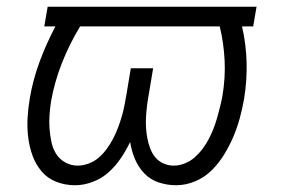

<svg xmlns="http://www.w3.org/2000/svg" viewBox="-20 -540 840 568"><path d="M202 8Q173 8 147 -2Q121 -12 103.5 -32.5Q86 -53 76.5 -79Q67 -105 63.5 -133Q60 -161 61.5 -190Q63 -219 68 -248Q77 -303 97 -357Q117 -411 144 -462H111L121 -520H739L729 -462H696Q708 -410 709.5 -356Q711 -302 702 -247Q697 -219 689.5 -191Q682 -163 670.5 -136Q659 -109 643.5 -83.5Q628 -58 606.5 -36.5Q585 -15 557 -3.5Q529 8 501 8Q474 8 449 -0.5Q424 -9 406.5 -27.5Q389 -46 379 -70Q369 -94 365 -120Q353 -95 337.5 -72Q322 -49 301.5 -30.5Q281 -12 254.5 -2Q228 8 202 8ZM210 -50Q226 -50 243 -56.5Q260 -63 273 -74.5Q286 -86 296.5 -100.5Q307 -115 315 -130.5Q323 -146 329 -162Q335 -178 340 -194.5Q345 -211 348 -227.5Q351 -244 354 -260L367 -338H433L420 -260Q417 -244 415 -227.5Q413 -211 412 -194.5Q411 -178 412 -162Q413 -146 416 -130.5Q419 -115 424.5 -100.5Q430 -86 439.5 -74.5Q449 -63 463.5 -56.5Q478 -50 494 -50Q510 -50 526.5 -56.5Q543 -63 556 -74.5Q569 -86 579.5 -100Q590 -114 598 -129.5Q606 -145 612 -160.5Q618 -176 622.5 -192Q627 -208 631 -224Q635 -240 638 -256Q647 -309 644.5 -361Q642 -413 630 -462H217Q185 -409 163 -353Q141 -297 131 -240Q128 -220 126.5 -199.5Q125 -179 126.5 -159.5Q128 -140 132 -120.5Q136 -101 146 -85Q156 -69 173 -59.5Q190 -50 210 -50Z"/></svg>

Font: Iosevka Aile Light
Style: Italic
Weight: 300
Italic angle: -9°
Designer: Belleve Invis
Foundry: Belleve Invis
Version: Version 31.1.0; ttfautohint (v1.8.4)